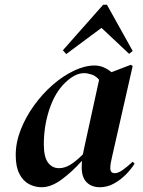

<svg xmlns="http://www.w3.org/2000/svg" viewBox="-20 -771 599 806"><path d="M155 15Q127 15 102 2Q77 -11 61.5 -41Q46 -71 46 -120Q46 -173 67 -226.5Q88 -280 123 -328.5Q158 -377 201 -414.5Q244 -452 290 -474Q336 -496 377 -496Q397 -496 414.5 -488.5Q432 -481 448 -468L529 -499L537 -494L450 -111Q443 -83 443 -65Q443 -44 462 -44Q476 -44 494.5 -57Q513 -70 537 -92L545 -84Q530 -60 507.5 -37.5Q485 -15 457.5 0Q430 15 399 15Q365 15 344 -5.5Q323 -26 323 -69Q323 -83 324 -96Q284 -51 239.5 -18Q195 15 155 15ZM164 -165Q164 -112 181.5 -88.5Q199 -65 228 -65Q252 -65 276 -80Q300 -95 328 -123Q330 -135 333 -148L396 -436Q383 -452 365 -458Q347 -464 333 -464Q290 -464 243 -413Q206 -372 185 -305Q164 -238 164 -165ZM522 -545 406 -654 258 -544 244 -560 413 -751H429L537 -557Z"/></svg>

Font: DM Serif Display
Style: Italic
Weight: 400
Italic angle: -12°
Designer: Colophon Foundry, Frank Grießhammer
Foundry: Colophon Foundry
Version: Version 5.100; ttfautohint (v1.8.2)